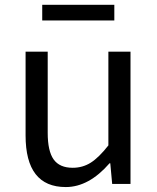

<svg xmlns="http://www.w3.org/2000/svg" viewBox="-20 -755 646 788"><path d="M250 12.7Q85 12.7 85 -199.2V-543H175.8V-210Q175.8 -134.8 200.2 -100.6Q224.6 -66.4 278.3 -66.4Q319.3 -66.4 352.5 -87.4Q385.7 -108.4 424.8 -158.2V-543H515.6V0H440.4L432.6 -85H429.7Q344.7 12.7 250 12.7ZM153.3 -670.9V-735.4H449.2V-670.9Z"/></svg>

Font: GenYoGothic TW TTF Regular
Style: Regular
Weight: 400
Version: Version 1.300